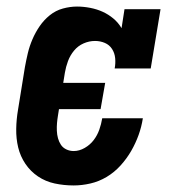

<svg xmlns="http://www.w3.org/2000/svg" viewBox="-20 -558 540 586"><path d="M205 8Q175 8 147 2Q119 -4 96 -19.5Q73 -35 57.5 -58Q42 -81 35.5 -108Q29 -135 29.5 -164.5Q30 -194 35 -223L56 -353Q60 -375 65 -396Q70 -417 79 -438Q88 -459 101 -478Q114 -497 132 -511.5Q150 -526 172 -532Q194 -538 215 -538Q235 -538 255.5 -534Q276 -530 293.5 -522Q311 -514 326 -501.5Q341 -489 351 -472L360 -530H470L440 -349H330Q333 -365 331.5 -380.5Q330 -396 322 -408.5Q314 -421 300 -427Q286 -433 270 -433Q252 -433 235 -425.5Q218 -418 206 -403.5Q194 -389 187.5 -371.5Q181 -354 178 -336L173 -305H301L287 -225H160L157 -206Q155 -194 154 -182.5Q153 -171 153.5 -159Q154 -147 157 -136Q160 -125 166 -116Q172 -107 182.5 -102Q193 -97 205 -97Q222 -97 238.5 -106.5Q255 -116 266 -130.5Q277 -145 283 -162Q289 -179 292 -197H416Q412 -171 403 -146Q394 -121 380.5 -97.5Q367 -74 348 -53Q329 -32 305.5 -18Q282 -4 256 2Q230 8 205 8Z"/></svg>

Font: Iosevka Curly Slab XBdObl
Style: Regular
Weight: 800
Italic angle: -9°
Monospace: yes
Designer: Belleve Invis
Foundry: Belleve Invis
Version: Version 11.1.0; ttfautohint (v1.8.3)